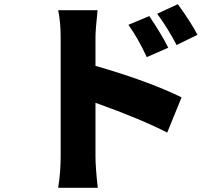

<svg xmlns="http://www.w3.org/2000/svg" viewBox="-20 -835 1040 921"><path d="M827 -619Q788 -695 734 -769L833 -815Q900 -722 927 -668ZM684 -561Q643 -650 596 -716L696 -758Q759 -664 787 -606ZM438 -519Q692 -446 851 -368L782 -199Q656 -264 438 -342V-85Q438 -33 449 66H259Q271 -8 271 -85V-656Q271 -729 259 -786H448Q438 -691 438 -656Z"/></svg>

Font: KaiGen Gothic KR Heavy
Style: Heavy
Weight: 900
Designer: Ryoko NISHIZUKA  (kana & ideographs); Paul D. Hunt (Latin, Greek & Cyrillic); Wenlong ZHANG  (bopomofo); Sandoll Communi
Foundry: Adobe Systems Incorporated
Version: Version 1.002 March 28, 2018